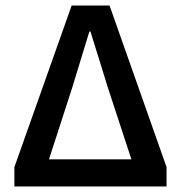

<svg xmlns="http://www.w3.org/2000/svg" viewBox="-20 -674 654 694"><path d="M32 0V-70L239 -654H376L582 -70V0ZM157 -98H455L370 -357L307 -560H303L241 -357Z"/></svg>

Font: Giro Sans Semibold
Style: Regular
Weight: 600
Designer: Paul D. Hunt
Foundry: Adobe Systems Incorporated
Version: Version 1.000;PS 1.0;hotconv 1.0.88;makeotf.lib2.5.647800